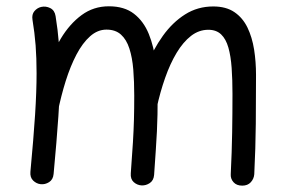

<svg xmlns="http://www.w3.org/2000/svg" viewBox="-20 -545 900 601"><path d="M75.2 -7.4Q73.6 10.2 83.7 20.1Q93.9 30.1 107.1 31.5Q121.1 33.1 133.7 25.1Q146.2 17.1 147.8 -0.4Q157.6 -105 162.7 -180.6Q167.8 -256.2 167.8 -315.9Q167.8 -365.8 164.4 -408.7Q161 -451.5 154 -494.6Q151.1 -512.8 137.2 -519.7Q123.3 -526.6 108.9 -523.3Q96.4 -520.4 87.7 -510.1Q79 -499.8 81.7 -483.1Q88.4 -442.7 91.5 -403Q94.5 -363.3 94.5 -315.9Q94.5 -259.4 89.8 -185.7Q85 -111.9 75.2 -7.4ZM91.5 -205.1Q87.8 -189.8 97 -178.6Q106.3 -167.4 119.3 -164.6Q134.6 -161.7 146 -170.5Q157.4 -179.3 160.5 -192.9Q171.1 -244.9 185.7 -291.5Q200.4 -338.1 219.4 -374.3Q238.5 -410.6 262 -431.4Q285.5 -452.3 313.3 -452.3Q341.5 -452.3 358.7 -436.7Q376 -421.1 385 -393Q394.1 -365 397.2 -327.4Q400.2 -289.7 400.2 -245.8Q400.2 -203.7 399.3 -170.7Q398.4 -137.8 396.1 -99.5Q393.8 -61.2 389.4 -2.5Q388 15.6 398.6 25.1Q409.2 34.5 423 35.4Q436.8 36.1 448.9 28Q461 19.8 462.4 2.5Q465.5 -42.6 467.7 -75.1Q469.9 -107.6 471.2 -134.1Q472.5 -160.5 473 -186.9Q473.5 -213.3 473.5 -246.1Q473.5 -299.1 467.7 -348.9Q462 -398.7 445.8 -438.6Q429.6 -478.5 399.4 -501.9Q369.3 -525.3 320.8 -525.3Q272.8 -525.3 235.5 -497.8Q198.2 -470.4 170.4 -424.3Q142.5 -378.3 123.1 -321.3Q103.8 -264.3 91.5 -205.1ZM402.8 -226.9Q398.4 -212 405.2 -199.2Q411.9 -186.4 424.9 -182.7Q440.6 -178.5 453.6 -185.5Q466.5 -192.5 470.3 -206.3Q481.2 -256.8 496.9 -301.2Q512.5 -345.7 532.8 -379.5Q553.1 -413.3 577.9 -432.6Q602.7 -451.8 632.1 -451.8Q657 -451.8 672.2 -437.3Q687.3 -422.8 694.9 -396.1Q702.5 -369.3 705.1 -332.5Q707.7 -295.7 707.7 -251.4Q707.7 -190.9 706.7 -130.3Q705.7 -69.8 702.3 0.1Q701.3 14.6 711 25.4Q720.6 36.1 738.2 36.1Q755.3 36.1 765.1 25.4Q774.8 14.6 775.9 0.5Q780 -81.4 780.7 -157.9Q781.4 -234.3 781.4 -310.5Q781.4 -351.6 775.4 -389.9Q769.3 -428.3 754.6 -458.8Q739.8 -489.3 713.8 -507Q687.7 -524.8 647.5 -524.8Q598.8 -524.8 559.4 -499.9Q520.1 -475.1 489.8 -432.8Q459.6 -390.6 437.9 -337.2Q416.2 -283.9 402.8 -226.9Z"/></svg>

Font: Mikhak VF
Style: Regular
Weight: 100
Designer: Amin Abedi
Version: Version 3.001